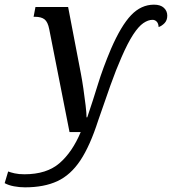

<svg xmlns="http://www.w3.org/2000/svg" viewBox="-125 -566 737 823"><path d="M-18 237Q-42 237 -65.5 232.5Q-89 228 -105 219L-90 169Q-80 173 -62.5 177Q-45 181 -20 181Q75 181 130 133.5Q185 86 221 0H173L86 -441Q80 -472 66 -483Q52 -494 25 -494H19L27 -536H167L222 -249Q227 -223 232.5 -185.5Q238 -148 242 -114Q246 -80 246 -63H249Q274 -137 295 -205.5Q316 -274 351 -357Q394 -456 437 -501Q480 -546 535 -546Q563 -546 577.5 -532.5Q592 -519 592 -499Q592 -479 580.5 -467Q569 -455 555 -450Q554 -466 546.5 -473.5Q539 -481 529 -481Q510 -481 489.5 -467Q469 -453 446 -418Q423 -383 396 -321Q373 -269 348.5 -200.5Q324 -132 296 -50Q261 59 219.5 121.5Q178 184 121 210.5Q64 237 -18 237Z"/></svg>

Font: Noto Serif SemiCondensed
Style: Italic
Weight: 400
Width: 4
Italic angle: -12°
Designer: Monotype Design Team
Foundry: Monotype Imaging Inc.
Version: Version 2.013